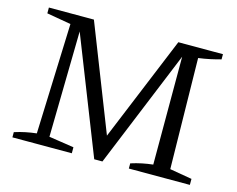

<svg xmlns="http://www.w3.org/2000/svg" viewBox="-92 -789 1146 927"><g transform="rotate(15 480.5 -325.5)"><path d="M813 -49 924 -30V0H619V-26Q647 -35 674 -40.5Q701 -46 728 -49V-617L739 -615L487 0H446L207 -607L219 -608L209 -49L334 -30V0H37V-26Q65 -35 92 -40.5Q119 -46 146 -49L166 -601L45 -622V-651H270L486 -100H465L692 -651H915V-625Q890 -618 862 -612Q834 -606 804 -602Z"/></g></svg>

Font: Piazzolla 24pt
Style: Regular
Weight: 400
Designer: Juan Pablo del Peral
Foundry: Huerta Tipografica
Version: Version 2.005